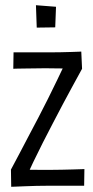

<svg xmlns="http://www.w3.org/2000/svg" viewBox="-20 -713 357 737"><path d="M70 -10 22 -62Q40 -96 56 -126Q72 -156 89 -189Q106 -222 128 -263Q147 -299 164 -333.5Q181 -368 200 -407Q219 -446 242 -495L295 -449Q274 -411 256.5 -378.5Q239 -346 221.5 -313.5Q204 -281 184 -242Q163 -202 144.5 -165.5Q126 -129 108 -91.5Q90 -54 70 -10ZM23 4 22 -62Q22 -62 39 -62Q56 -62 81 -61.5Q106 -61 132.5 -61Q159 -61 177 -61Q195 -61 217 -61.5Q239 -62 258.5 -62.5Q278 -63 291 -63.5Q304 -64 304 -64L303 0Q303 0 288.5 0Q274 0 251.5 0Q229 0 205 0Q181 0 162 0Q143 0 119.5 0.5Q96 1 74 2Q52 3 37.5 3.5Q23 4 23 4ZM31 -449 32 -512Q32 -512 46 -512Q60 -512 81.5 -512Q103 -512 126.5 -512Q150 -512 169 -512Q192 -512 213.5 -512.5Q235 -513 253 -513.5Q271 -514 281.5 -514.5Q292 -515 292 -515L295 -449Q295 -449 280 -449.5Q265 -450 242 -450Q219 -450 195 -450.5Q171 -451 153 -451Q135 -451 113.5 -450.5Q92 -450 73.5 -450Q55 -450 43 -449.5Q31 -449 31 -449ZM121 -607 118 -693 195 -687 192 -608Z"/></svg>

Font: Truculenta
Style: Regular
Weight: 400
Designer: Ivan Castro, Eva Sanz & Omnibus-Type Team
Foundry: Omnibus-Type
Version: Version 1.002